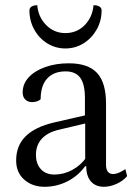

<svg xmlns="http://www.w3.org/2000/svg" viewBox="-20 -705 526 737"><path d="M151 12Q104 12 73 -15.5Q42 -43 42 -89Q42 -146 78.5 -182Q115 -218 188 -235L319 -265L306 -254V-329Q306 -382 288 -406.5Q270 -431 232 -431Q186 -431 161 -403.5Q136 -376 136 -324Q131 -319 122 -316Q113 -313 104 -313Q87 -313 77 -323Q67 -333 67 -350Q67 -383 90 -408Q113 -433 153.5 -447.5Q194 -462 244 -462Q318 -462 352.5 -425Q387 -388 387 -307V-72Q387 -55 394 -46Q401 -37 414 -37Q425 -37 438.5 -43Q452 -49 461 -56L468 -29Q452 -10 427 1Q402 12 379 12Q347 12 329 -8.5Q311 -29 311 -67H307Q279 -29 238 -8.5Q197 12 151 12ZM189 -35Q225 -35 258 -53Q291 -71 313 -103L307 -86V-236L320 -234L206 -207Q163 -197 140.5 -172.5Q118 -148 118 -111Q118 -76 137 -55.5Q156 -35 189 -35ZM231 -519Q193 -519 161.5 -538.5Q130 -558 111.5 -591.5Q93 -625 93 -665Q93 -675 101.5 -680Q110 -685 123 -685Q127 -639 157.5 -608.5Q188 -578 231 -578Q275 -578 305 -608.5Q335 -639 339 -685Q353 -685 361.5 -680Q370 -675 370 -665Q370 -625 351 -591.5Q332 -558 300.5 -538.5Q269 -519 231 -519Z"/></svg>

Font: Pitagon Serif
Style: Regular
Weight: 400
Designer: Travis Tran
Foundry: Pitagon
Version: Version 1.000;gftools[0.9.26]